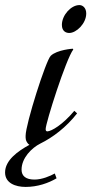

<svg xmlns="http://www.w3.org/2000/svg" viewBox="-151 -568 360 757"><path d="M65 116C47 126 15 140 -15 140C-49 140 -66 126 -66 101C-66 55 -26 15 8 -2C57 -26 110 -66 153 -121L142 -131C95 -75 52 -51 36 -50C31 -50 29 -53 29 -59C29 -83 109 -335 138 -373L136 -376C136 -376 74 -372 49 -348C30 -330 -50 -78 -50 -33C-50 -23 -51 -14 -40 -1L-35 3C-81 28 -131 64 -131 112C-131 154 -90 169 -50 169C-3 169 40 154 72 135ZM162 -548C129 -548 93 -508 93 -470C93 -444 110 -438 122 -438C150 -438 189 -475 189 -515C189 -536 176 -548 162 -548Z"/></svg>

Font: Romanesco
Style: Regular
Weight: 400
Designer: Astigmatic (AOETI)
Foundry: Astigmatic (AOETI)
Version: Version 1.000